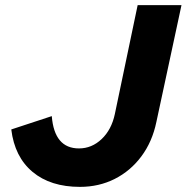

<svg xmlns="http://www.w3.org/2000/svg" viewBox="-20 -720 728 749"><path d="M292 9Q177 9 107 -49.5Q37 -108 24 -215L182 -267Q187 -204 213.5 -172.5Q240 -141 288 -141Q338 -141 376.5 -177.5Q415 -214 428 -275L517 -700H688L590 -244Q574 -167 531.5 -110Q489 -53 427.5 -22Q366 9 292 9Z"/></svg>

Font: Red Hat Text
Style: Italic
Weight: 300
Italic angle: -12°
Designer: Pentagram, MCKL
Foundry: Pentagram, MCKL
Version: Version 1.023